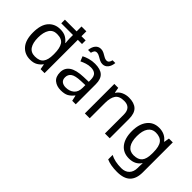

<svg xmlns="http://www.w3.org/2000/svg" viewBox="-29 -1494 2469 2469"><g transform="rotate(45 1205.5 -260.0)"><path d="M275 10Q175 10 115 -59.5Q55 -129 55 -265Q55 -405 115.5 -474Q176 -543 275 -543Q338 -543 377.5 -520Q417 -497 442 -464H448Q446 -477 444 -502.5Q442 -528 442 -544V-605H229V-671H442V-760H530V-671H606V-605H530V0H458L445 -72H441Q417 -38 377 -14Q337 10 275 10ZM290 -63Q374 -63 408.5 -109Q443 -155 443 -248V-265Q443 -366 410 -418Q377 -470 288 -470Q217 -470 182 -415Q147 -360 147 -264Q147 -168 182 -115.5Q217 -63 290 -63Z M905 -545Q1003 -545 1050 -502Q1097 -459 1097 -365V0H1033L1016 -76H1012Q977 -32 938.5 -11Q900 10 832 10Q759 10 711 -28.5Q663 -67 663 -149Q663 -229 726 -272.5Q789 -316 920 -320L1011 -323V-355Q1011 -422 982 -448Q953 -474 900 -474Q858 -474 820 -461.5Q782 -449 749 -433L722 -499Q757 -518 805 -531.5Q853 -545 905 -545ZM931 -259Q831 -255 792.5 -227Q754 -199 754 -148Q754 -103 781.5 -82Q809 -61 852 -61Q920 -61 965 -98.5Q1010 -136 1010 -214V-262ZM715 -606Q721 -665 749.5 -699.5Q778 -734 825 -734Q855 -734 881.5 -719.5Q908 -705 932 -691Q956 -677 977 -677Q1000 -677 1012.5 -691.5Q1025 -706 1032 -735H1082Q1076 -677 1048 -642Q1020 -607 973 -607Q945 -607 918.5 -621Q892 -635 867.5 -649.5Q843 -664 821 -664Q797 -664 785 -649.5Q773 -635 766 -606Z M1521 -546Q1617 -546 1666 -499.5Q1715 -453 1715 -349V0H1628V-343Q1628 -472 1508 -472Q1419 -472 1385 -422Q1351 -372 1351 -278V0H1263V-536H1334L1347 -463H1352Q1378 -505 1424 -525.5Q1470 -546 1521 -546Z M2071 -546Q2124 -546 2166.5 -526Q2209 -506 2239 -465H2244L2256 -536H2326V9Q2326 124 2267.5 182Q2209 240 2086 240Q1968 240 1893 206V125Q1972 167 2091 167Q2160 167 2199.5 126.5Q2239 86 2239 16V-5Q2239 -17 2240 -39.5Q2241 -62 2242 -71H2238Q2184 10 2072 10Q1968 10 1909.5 -63Q1851 -136 1851 -267Q1851 -395 1909.5 -470.5Q1968 -546 2071 -546ZM2083 -472Q2016 -472 1979 -418.5Q1942 -365 1942 -266Q1942 -167 1978.5 -114.5Q2015 -62 2085 -62Q2166 -62 2203 -105.5Q2240 -149 2240 -246V-267Q2240 -377 2202 -424.5Q2164 -472 2083 -472Z"/></g></svg>

Font: Noto Sans Old Permic
Style: Regular
Weight: 400
Designer: Monotype Design Team
Foundry: Monotype Imaging Inc.
Version: Version 2.001; ttfautohint (v1.8.4.7-5d5b)